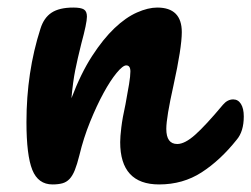

<svg xmlns="http://www.w3.org/2000/svg" viewBox="-20 -486 665 508"><path d="M119 2Q81 2 65.5 -36.5Q50 -75 50 -163Q50 -295 87 -410Q96 -439 116.5 -452.5Q137 -466 174 -466Q194 -466 202 -461Q210 -456 210 -442Q210 -425 195 -370Q190 -350 186 -332.5Q182 -315 179 -300Q176 -285 173.5 -266.5Q171 -248 169 -226Q194 -292 223.5 -337.5Q253 -383 283 -411.5Q313 -440 342.5 -453Q372 -466 396 -466Q461 -466 461 -401Q461 -360 439 -260Q420 -175 420 -145Q420 -105 449 -105Q469 -105 496.5 -129.5Q524 -154 570 -209Q582 -223 597 -223Q610 -223 617.5 -211Q625 -199 625 -178Q625 -138 606 -116Q563 -62 513.5 -30Q464 2 401 2Q298 2 298 -110Q298 -124 301 -149Q304 -174 312 -210Q318 -242 321.5 -263.5Q325 -285 325 -297Q325 -313 314 -313Q305 -313 288.5 -293Q272 -273 254 -240Q236 -207 218.5 -164Q201 -121 190 -75Q184 -51 178 -36Q172 -21 164 -12.5Q156 -4 145 -1Q134 2 119 2Z"/></svg>

Font: Lebkuchenwelt
Style: Regular
Weight: 400
Designer: Vernon Adams
Foundry: Gereon Berster
Version: Version 1.000;PS 001.001;hotconv 1.0.56 